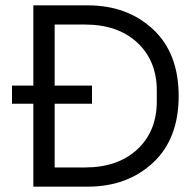

<svg xmlns="http://www.w3.org/2000/svg" viewBox="-20 -700 730 720"><path d="M105 0V-311H25V-379H105V-680H308Q457 -680 553.5 -590.5Q650 -501 650 -340Q650 -179 553.5 -89.5Q457 0 308 0ZM185 -72H298Q422 -72 495 -140Q568 -208 568 -320V-360Q568 -472 495 -540Q422 -608 298 -608H185V-379H325V-311H185Z"/></svg>

Font: TASA Orbiter Display
Style: Regular
Weight: 400
Designer: Weizhong Zhang
Version: Version 1.000;Glyphs 3.1.2 (3151)